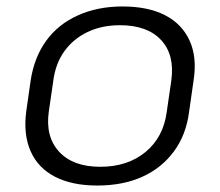

<svg xmlns="http://www.w3.org/2000/svg" viewBox="-20 -567 680 594"><path d="M281 7Q203 7 150.5 -20Q98 -47 75 -98.5Q52 -150 61 -221L75 -319Q86 -390 123 -441Q160 -492 221 -519.5Q282 -547 359 -547Q438 -547 490.5 -520Q543 -493 566.5 -441.5Q590 -390 579 -319L565 -221Q556 -150 518 -98.5Q480 -47 420 -20Q360 7 281 7ZM290 -51Q375 -51 430.5 -97Q486 -143 496 -222L510 -318Q521 -397 478.5 -443Q436 -489 351 -489Q295 -489 251 -468Q207 -447 179.5 -409Q152 -371 145 -318L131 -222Q120 -144 163 -97.5Q206 -51 290 -51Z"/></svg>

Font: Pathway Extreme 28pt Light
Style: Italic
Weight: 300
Italic angle: -8°
Designer: Eduardo Rodriguez Tunni
Foundry: Eduardo Rodriguez Tunni
Version: Version 1.001;gftools[0.9.26]